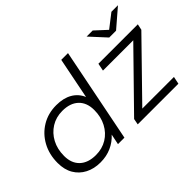

<svg xmlns="http://www.w3.org/2000/svg" viewBox="-118 -1083 1429 1429"><g transform="rotate(-45 597.0 -368.5)"><path d="M271 5Q204 5 152 -22Q100 -49 71 -98.5Q42 -148 42 -218Q42 -308 80.5 -378.5Q119 -449 186 -489.5Q253 -530 339 -530Q414 -530 465 -500.5Q516 -471 539 -416L604 -742H675L527 0H459L476 -83Q439 -42 387 -18.5Q335 5 271 5ZM286 -58Q352 -58 403.5 -89.5Q455 -121 484.5 -177Q514 -233 514 -304Q514 -382 468.5 -425Q423 -468 341 -468Q275 -468 223.5 -436Q172 -404 142.5 -348.5Q113 -293 113 -221Q113 -144 158.5 -101Q204 -58 286 -58ZM667 0 676 -47 1086 -466H767L779 -526H1194L1184 -479L774 -59H1107L1095 0ZM974 -607 860 -731H924L1014 -648L1121 -731H1190L1046 -607Z"/></g></svg>

Font: Montserrat
Style: Italic
Weight: 400
Italic angle: -11.3°
Designer: Julieta Ulanovsky
Foundry: Julieta Ulanovsky
Version: Version 9.000; ttfautohint (v1.8.4.7-5d5b)